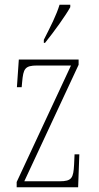

<svg xmlns="http://www.w3.org/2000/svg" viewBox="-20 -786 415 806"><path d="M164 -619V-606H169C207 -653 256 -721 275 -756V-766H230C216 -721 194 -678 164 -619ZM50 0H308L313 -138H293L291 -95C288 -39 282 -25 230 -25H82L310 -514V-536H59L51 -420H71L73 -442C78 -497 84 -511 136 -511H278L50 -22Z"/></svg>

Font: Noto Serif Armenian ExtraCondensed Thin
Style: Regular
Weight: 100
Width: 2
Designer: Monotype Design Team
Foundry: Monotype Imaging Inc.
Version: Version 2.008